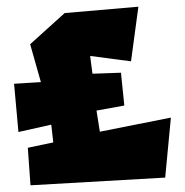

<svg xmlns="http://www.w3.org/2000/svg" viewBox="-20 -567 553 573"><path d="M393 -547 173 -528 70 -435 102 -322 22 -317 35 -173 133 -195 139 -142 63 -126 71 -14 473 -37 490 -216 278 -174 268 -237 351 -252 341 -350 256 -347 249 -400 371 -384Z"/></svg>

Font: Super Mario
Style: Regular
Weight: 400
Version: Version 1.0